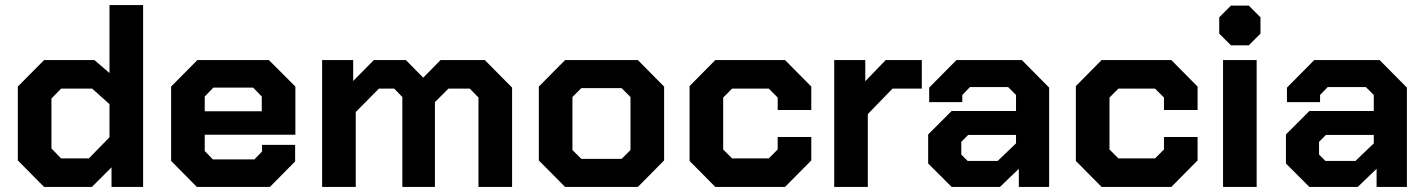

<svg xmlns="http://www.w3.org/2000/svg" viewBox="-20 -734 5600 754"><path d="M50 -104V-394L153 -498H351L410 -447V-714H542V0H418V-77L341 0H153ZM329 -112 410 -195V-325L342 -386H220L182 -347V-151L220 -112Z M652 -102V-394L755 -498H1036L1140 -394V-205H784V-141L816 -108H979L1009 -139V-165H1139V-100L1040 0H753ZM1008 -297V-355L974 -390H818L784 -355V-297Z M1245 -498H1367V-416L1448 -498H1574L1642 -429L1710 -498H1884L1991 -390V0H1859V-351L1825 -386H1741L1688 -333V0H1560V-353L1528 -386H1468L1377 -294V0H1245Z M2096 -104V-394L2199 -498H2485L2588 -394V-104L2485 0H2199ZM2421 -110 2456 -145V-353L2421 -388H2263L2228 -353V-145L2263 -110Z M2688 -102V-396L2789 -498H3063L3166 -394V-302H3034V-351L2999 -386H2855L2820 -351V-147L2855 -112H2999L3034 -147V-196H3166V-104L3063 0H2789Z M3256 -498H3378V-415L3458 -498H3600V-386H3485L3388 -286V0H3256Z M3625 -92V-206L3717 -298H3970V-361L3939 -392H3789L3759 -361V-333H3629V-390L3736 -498H3993L4100 -390V0H3981V-71L3907 0H3717ZM3898 -102 3970 -171V-204H3782L3755 -177V-127L3780 -102Z M4205 -102V-396L4306 -498H4580L4683 -394V-302H4551V-351L4516 -386H4372L4337 -351V-147L4372 -112H4516L4551 -147V-196H4683V-104L4580 0H4306Z M4768 -602V-666L4814 -712H4884L4930 -666V-602L4884 -556H4814ZM4783 -498H4915V0H4783Z M5030 -92V-206L5122 -298H5375V-361L5344 -392H5194L5164 -361V-333H5034V-390L5141 -498H5398L5505 -390V0H5386V-71L5312 0H5122ZM5303 -102 5375 -171V-204H5187L5160 -177V-127L5185 -102Z"/></svg>

Font: Chakra Petch
Style: Bold
Weight: 700
Designer: Katatrad Aksorn Co.,Ltd.
Foundry: Cadson Demak Co.,Ltd.
Version: Version 1.000; ttfautohint (v1.6)